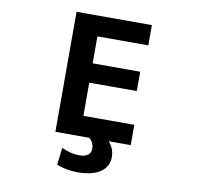

<svg xmlns="http://www.w3.org/2000/svg" viewBox="-98 -835 1196 1157"><g transform="rotate(10 500.0 -256.5)"><path d="M738.3 -608.4H426.8V-443.4H717.8V-325.2H426.8V-122.1H738.3V2H603.5Q638.7 42 638.7 92.8Q638.7 151.4 590.3 185.1Q542 218.8 450.2 218.8Q383.8 218.8 322.3 195.3L335 89.8Q390.6 116.2 441.4 116.2Q513.7 116.2 513.7 62.5Q513.7 25.4 484.4 2H277.3V-732.4H738.3Z"/></g></svg>

Font: GenEi Gothic M Regular
Style: Bold
Weight: 700
Designer: o_tamon (Modified); [Source Han Sans]
Ryoko NISHIZUKA  (kana & ideographs); Paul D. Hunt (Latin, Greek & Cyrillic); Wenl
Version: Version 1.1a;Original Version 1.004